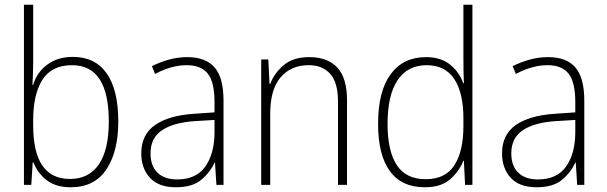

<svg xmlns="http://www.w3.org/2000/svg" viewBox="-20 -780 2562 810"><path d="M120 -520Q120 -497 119 -469.5Q118 -442 117 -422H120Q135 -474 179 -507Q223 -540 287 -540Q381 -540 430 -470.5Q479 -401 479 -267Q479 -141 429 -65.5Q379 10 278 10Q216 10 177.5 -19.5Q139 -49 121 -95H118L112 0H81V-760H120ZM284 -505Q198 -505 159 -443.5Q120 -382 120 -274V-251Q120 -25 275 -25Q355 -25 397 -86.5Q439 -148 439 -268Q439 -505 284 -505Z M770 -539Q848 -539 885.5 -495.5Q923 -452 923 -355V0H893L887 -94H885Q866 -52 828.5 -21Q791 10 722 10Q649 10 612.5 -30Q576 -70 576 -133Q576 -212 634 -252.5Q692 -293 799 -300L885 -306V-349Q885 -434 856.5 -469.5Q828 -505 768 -505Q736 -505 703 -496Q670 -487 634 -468L621 -501Q655 -518 692.5 -528.5Q730 -539 770 -539ZM802 -269Q712 -263 663.5 -230.5Q615 -198 615 -133Q615 -80 644.5 -51.5Q674 -23 727 -23Q807 -23 845.5 -76.5Q884 -130 885 -219V-274Z M1285 -539Q1362 -539 1403 -495Q1444 -451 1444 -356V0H1406V-351Q1406 -431 1373.5 -468Q1341 -505 1282 -505Q1208 -505 1164 -454Q1120 -403 1120 -300V0H1082V-529H1112L1117 -426H1120Q1136 -470 1176 -504.5Q1216 -539 1285 -539Z M1772 10Q1674 10 1624.5 -58.5Q1575 -127 1575 -257Q1575 -395 1628 -467Q1681 -539 1777 -539Q1841 -539 1880 -506.5Q1919 -474 1934 -429H1937Q1935 -481 1935 -530V-760H1973V0H1942L1937 -102H1935Q1918 -58 1879.5 -24Q1841 10 1772 10ZM1776 -24Q1859 -24 1897 -83Q1935 -142 1935 -248V-281Q1935 -388 1896.5 -446.5Q1858 -505 1780 -505Q1700 -505 1657.5 -442Q1615 -379 1615 -257Q1615 -143 1654 -83.5Q1693 -24 1776 -24Z M2292 -539Q2370 -539 2407.5 -495.5Q2445 -452 2445 -355V0H2415L2409 -94H2407Q2388 -52 2350.5 -21Q2313 10 2244 10Q2171 10 2134.5 -30Q2098 -70 2098 -133Q2098 -212 2156 -252.5Q2214 -293 2321 -300L2407 -306V-349Q2407 -434 2378.5 -469.5Q2350 -505 2290 -505Q2258 -505 2225 -496Q2192 -487 2156 -468L2143 -501Q2177 -518 2214.5 -528.5Q2252 -539 2292 -539ZM2324 -269Q2234 -263 2185.5 -230.5Q2137 -198 2137 -133Q2137 -80 2166.5 -51.5Q2196 -23 2249 -23Q2329 -23 2367.5 -76.5Q2406 -130 2407 -219V-274Z"/></svg>

Font: Noto Sans Telugu SemiCondensed ExtraLight
Style: Regular
Weight: 200
Width: 4
Designer: Jelle Bosma - Monotype Design Team
Foundry: Monotype Imaging Inc.
Version: Version 2.005; ttfautohint (v1.8.4.7-5d5b)